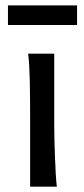

<svg xmlns="http://www.w3.org/2000/svg" viewBox="-20 -699 316 719"><path d="M183.1 -231.9Q183.1 -208.5 183.8 -176.5Q184.6 -144.5 185.8 -111.8Q187 -79.1 188.7 -49.3Q190.4 -19.5 192.9 0H92.8V-258.8Q92.8 -294.4 92.5 -329.1Q92.3 -363.8 91.6 -394.8Q90.8 -425.8 89.4 -452.4Q87.9 -479 85.4 -498H183.1ZM9.8 -678.7H268.6V-605.5H9.8Z"/></svg>

Font: Andika Afr
Style: Regular
Weight: 400
Designer: Victor Gaultney, Annie Olsen, Julie Remington, Don Collingsworth, Eric Hays, Becca Hirsbrunner
Foundry: SIL International
Version: Version 5.000